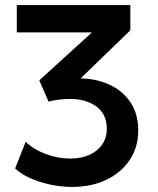

<svg xmlns="http://www.w3.org/2000/svg" viewBox="-20 -720 623 755"><path d="M263.5 15Q219 15 176 5.5Q133 -4 97.2 -20.2Q61.5 -36.5 39.5 -57.5L81 -162.5Q111.5 -132.5 159.5 -114.5Q207.5 -96.5 255.5 -96.5Q299.5 -96.5 332 -111.2Q364.5 -126 382.2 -152.5Q400 -179 400 -214.5Q400 -270 359.8 -300.5Q319.5 -331 253.5 -331Q234.5 -331 213.5 -328.5Q192.5 -326 171 -320.5L134.5 -404L341.5 -592.5H46V-700H492.5V-601L297 -411.5Q356 -411 407.8 -388.2Q459.5 -365.5 491.5 -320Q523.5 -274.5 523.5 -206.5Q523.5 -141 490.2 -91.2Q457 -41.5 398.5 -13.2Q340 15 263.5 15Z"/></svg>

Font: Geologica Medium
Style: Regular
Weight: 500
Designer: Sindre Bremnes, Frode Helland
Foundry: Monokrom Skriftforlag AS
Version: Version 1.010;gftools[0.9.28]